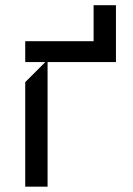

<svg xmlns="http://www.w3.org/2000/svg" viewBox="-20 -700 500 720"><path d="M331 -545.5V-680.4H414.8V-467.3H158.4V0H74.6V-392L149.9 -467.3H74.6V-545.5Z"/></svg>

Font: Riot Sans
Style: Regular
Weight: 400
Designer: Rasmus Andersson
Foundry: rsms
Version: Version 4.001